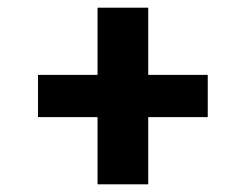

<svg xmlns="http://www.w3.org/2000/svg" viewBox="-20 -590 640 500"><path d="M234 -110V-285H79V-395H234V-570H366V-395H521V-285H366V-110Z"/></svg>

Font: Iosevka Aile Extrabold
Style: Regular
Weight: 800
Designer: Belleve Invis
Foundry: Belleve Invis
Version: Version 27.3.5; ttfautohint (v1.8.4)